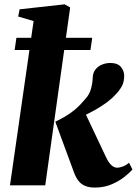

<svg xmlns="http://www.w3.org/2000/svg" viewBox="-20 -836 618 866"><path d="M25 0 131.5 -741 62 -761.5 68.5 -794 271.5 -816.5 296.5 -802.5 184 0ZM407 10Q381 10 362.8 2Q344.5 -6 332.5 -22.2Q320.5 -38.5 312 -63L229.5 -287Q253 -298.5 274.2 -310.8Q295.5 -323 317.5 -341.2Q339.5 -359.5 364 -388.5Q382.5 -408.5 389.8 -433.5Q397 -458.5 398 -482.5Q398.5 -508 411 -523.2Q423.5 -538.5 441.5 -545.2Q459.5 -552 477 -552Q510 -552 525 -534.5Q540 -517 540 -494.5Q540.5 -466 528.5 -445.2Q516.5 -424.5 500.5 -409Q485 -391.5 461.8 -374.2Q438.5 -357 411.2 -341.5Q384 -326 356.8 -313.5Q329.5 -301 305 -292L354.5 -346.5L458.5 -126.5Q470.5 -101.5 483 -90.5Q495.5 -79.5 509 -79.5Q518.5 -79.5 533.8 -85Q549 -90.5 562 -102L577.5 -71.5Q567 -59 543.2 -39.8Q519.5 -20.5 485 -5.2Q450.5 10 407 10ZM54 -665.5H396L388 -610.5H46Z"/></svg>

Font: Merriweather 60pt Black
Style: Italic
Weight: 900
Italic angle: -7.8°
Version: Version 2.101